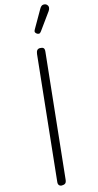

<svg xmlns="http://www.w3.org/2000/svg" viewBox="-187 -1348 710 1393"><g transform="rotate(-15 167.5 -651.0)"><path d="M91 0Q78.5 0 71 -8.2Q63.5 -16.5 65 -32L163.5 -967.5Q165.5 -985.5 173 -994.8Q180.5 -1004 195 -1004Q212 -1004 220.5 -996.8Q229 -989.5 226.5 -968L128 -34Q126 -14 117 -7Q108 0 91 0ZM202 -1110.5Q194 -1115.5 190 -1123Q186 -1130.5 195 -1146L272 -1280Q284.5 -1301.5 299.8 -1302.2Q315 -1303 324 -1295.5Q335.5 -1285 335 -1272.2Q334.5 -1259.5 326 -1247.5L233.5 -1119.5Q224.5 -1107 216.8 -1106.8Q209 -1106.5 202 -1110.5Z"/></g></svg>

Font: Edu SA Hand Cursive
Style: Regular
Weight: 400
Designer: Tina and Corey Anderson, Eben Sorkin, Mirko Velimirovic
Foundry: Google for Education
Version: Version 2.000